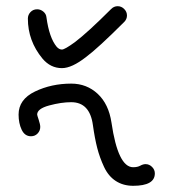

<svg xmlns="http://www.w3.org/2000/svg" viewBox="-20 -600 560 620"><path d="M110 -190Q110 -178 101.5 -169Q93 -160 80 -160Q60 -160 50 -181Q40 -202 40 -230Q40 -279 93 -304.5Q146 -330 210 -330Q260 -330 295.5 -297Q331 -264 340 -204Q361 -60 410 -60Q424 -60 433 -65Q442 -70 450 -70Q462 -70 471 -61Q480 -52 480 -40Q480 0 410 0Q378 0 354 -15.5Q330 -31 316 -61Q302 -91 294 -122Q286 -153 280 -196Q270 -270 210 -270Q178 -270 139 -259.5Q100 -249 100 -230Q100 -228 105 -213Q110 -198 110 -190ZM381 -529Q297 -445 258 -416Q212 -380 180 -380Q143 -380 117 -411Q70 -468 70 -540Q70 -552 78.5 -561Q87 -570 100 -570Q111 -570 120 -562.5Q129 -555 130 -544Q139 -478 163 -449Q171 -440 180 -440Q189 -440 222 -464Q263 -495 339 -571Q348 -580 360 -580Q372 -580 381 -571Q390 -562 390 -550Q390 -538 381 -529Z"/></svg>

Font: Pecita
Style: Book
Weight: 400
Width: 7
Version: Version 4.3